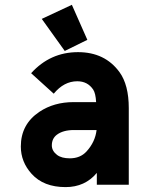

<svg xmlns="http://www.w3.org/2000/svg" viewBox="-20 -762 626 792"><path d="M276.4 -742.2 340.3 -597.7 247.1 -551.8 152.3 -684.1ZM511.2 0H379.4V-48.8Q330.6 9.8 250.5 9.8Q159.7 9.8 110.4 -44.9Q65.9 -94.2 65.9 -157.7Q65.9 -249.5 142.6 -300.8Q202.6 -340.8 283.7 -340.8H376.5Q374.5 -377.4 364.3 -392.6Q341.3 -426.8 298.8 -426.8Q243.7 -426.8 201.7 -375.5L108.4 -460Q187 -546.9 301.8 -546.9Q412.6 -546.9 472.7 -464.8Q511.2 -412.1 511.2 -315.9ZM378.4 -225.6H285.2Q240.2 -225.6 214.4 -206.1Q193.8 -190.4 193.8 -162.1Q193.8 -139.6 215.3 -123Q233.9 -108.9 268.1 -108.9Q311 -108.9 336.9 -137.2Q372.6 -176.3 378.4 -225.6Z"/></svg>

Font: Consola Mono
Style: Bold
Weight: 700
Monospace: yes
Designer: Wojciech Kalinowski "wmk69" (wmk69@o2.pl)
Foundry: Wojciech Kalinowski "wmk69" (wmk69@o2.pl)
Version: Version 2.1.0